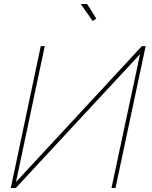

<svg xmlns="http://www.w3.org/2000/svg" viewBox="-20 -941 759 961"><path d="M384 -921H416L462 -848L444 -836ZM34 0 184 -710H204L60 -30L690 -710H709L558 0H538L681 -670L59 0Z"/></svg>

Font: Raleway-v4020 Thin
Style: Italic
Weight: 250
Italic angle: -12°
Designer: Matt McInerney, Pablo Impallari, Rodrigo Fuenzalida
Foundry: Matt McInerney, Pablo Impallari, Rodrigo Fuenzalida
Version: Version 4.020;PS 004.020;hotconv 1.0.88;makeotf.lib2.5.64775